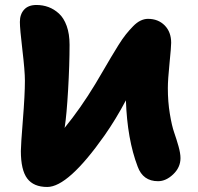

<svg xmlns="http://www.w3.org/2000/svg" viewBox="-20 -742 786 764"><path d="M168 2Q113.8 2 88.4 -31.7Q63 -65.4 63 -141.1Q63 -163.6 71 -264.4Q79.1 -365.2 79.1 -420.9Q79.1 -459.5 69.1 -543.5Q59.1 -627.4 59.1 -654.8Q59.1 -685.1 75.9 -703.6Q92.8 -722.2 125 -722.2Q150.4 -722.2 172.9 -713.9Q195.3 -705.6 214.6 -688Q233.9 -670.4 245.4 -638.7Q256.8 -606.9 256.8 -564Q256.8 -484.9 251 -384.3Q245.1 -283.7 237.8 -237.8L236.8 -232.9Q300.3 -310.5 358.9 -407.2Q371.6 -428.2 390.6 -460.9Q409.7 -493.7 422.1 -514.6Q434.6 -535.6 451.2 -562.3Q467.8 -588.9 481 -605.2Q494.1 -621.6 509.3 -637.2Q524.4 -652.8 539.3 -659.9Q554.2 -667 568.8 -667Q609.4 -667 635.3 -640.9Q661.1 -614.7 661.1 -571.8Q661.1 -554.7 654.5 -489.7Q647.9 -424.8 647.9 -391.1Q647.9 -336.9 655.8 -289.3Q663.6 -241.7 673.1 -214.6Q682.6 -187.5 690.4 -159.7Q698.2 -131.8 698.2 -112.8Q698.2 -76.2 669.4 -48.6Q640.6 -21 608.9 -21Q548.8 -21 527.8 -79.1Q486.3 -187.5 481 -342.8Q440.9 -267.1 396 -203.1Q251.5 2 168 2Z"/></svg>

Font: Shantell Sans Irregular
Style: Regular
Weight: 800
Designer: Stephen Nixon, Anya Danilova, Shantell Martin
Foundry: Arrow Type
Version: Version 1.006;[9816181b4]